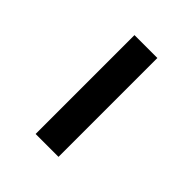

<svg xmlns="http://www.w3.org/2000/svg" viewBox="16 -900 458 458"><g transform="rotate(-45 245.5 -670.5)"><path d="M413.1 -709V-631.8H79.6V-709Z"/></g></svg>

Font: Vazirmatn RD SemiBold
Style: Regular
Weight: 600
Designer: Saber Rastikerdar
Foundry: Saber Rastikerdar
Version: Version 32.102